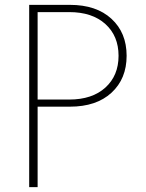

<svg xmlns="http://www.w3.org/2000/svg" viewBox="-20 -770 602 790"><path d="M100.1 0V-750H267.6Q376.5 -750 438.7 -692.6Q501 -635.3 501 -540.5Q501 -445.8 438.7 -388.4Q376.5 -331.1 267.6 -331.1H134.8V0ZM264.6 -720.2H134.8V-360.4H264.6Q359.4 -360.4 413.6 -409.7Q467.8 -459 467.8 -540.5Q467.8 -622.1 413.6 -671.1Q359.4 -720.2 264.6 -720.2Z"/></svg>

Font: Spartan MB ExtLt
Style: Regular
Weight: 200
Designer: Matt Bailey, Mirko Velimirovic
Foundry: Matt Bailey
Version: Version 1.005